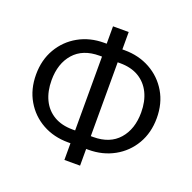

<svg xmlns="http://www.w3.org/2000/svg" viewBox="-134 -874 1040 1039"><g transform="rotate(20 386.0 -355.0)"><path d="M329.1 -640.1H446.8Q528.3 -640.1 594 -603.8Q659.7 -567.4 697.8 -502.9Q735.8 -438.5 735.8 -354Q735.8 -269.5 697.8 -204.6Q659.7 -139.6 594 -103.3Q528.3 -66.9 446.8 -66.9H329.1Q247.1 -66.9 181.9 -103Q116.7 -139.2 78.9 -203.9Q41 -268.6 41 -353Q41 -437.5 78.9 -502.2Q116.7 -566.9 181.9 -603.5Q247.1 -640.1 329.1 -640.1ZM329.1 -565.9Q233.4 -565.9 181.9 -507.6Q130.4 -449.2 130.4 -353Q130.4 -289.1 153.3 -241.2Q176.3 -193.4 220.7 -167Q265.1 -140.6 329.1 -140.6H447.8Q543 -140.6 594.5 -199.2Q646 -257.8 646 -354Q646 -418 622.8 -465.6Q599.6 -513.2 555.4 -539.6Q511.2 -565.9 447.8 -565.9ZM433.6 -740.2V29.3H343.3V-740.2Z"/></g></svg>

Font: RobotoDEMO
Style: Regular
Weight: 400
Designer: Christian Robertson
Foundry: Google
Version: Version 2.136